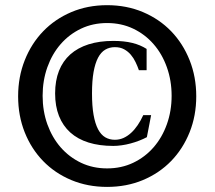

<svg xmlns="http://www.w3.org/2000/svg" viewBox="-20 -714 840 750"><path d="M570.3 -264.2 553.7 -178.2Q540 -170.9 523.7 -164.6Q507.3 -158.2 490 -153.6Q472.7 -148.9 455.3 -146.5Q438 -144 422.4 -144Q368.2 -144 325.9 -157.2Q283.7 -170.4 254.6 -196.5Q225.6 -222.7 210.4 -261Q195.3 -299.3 195.3 -349.1Q195.3 -398.9 210.4 -437.3Q225.6 -475.6 254.6 -501.5Q283.7 -527.3 325.9 -540.8Q368.2 -554.2 422.4 -554.2Q464.8 -554.2 496.6 -546.4Q528.3 -538.6 552.7 -522.9V-439.9H522.5Q517.1 -455.6 509.5 -471.4Q502 -487.3 491 -500.2Q480 -513.2 464.8 -521.5Q449.7 -529.8 428.7 -529.8Q407.7 -529.8 391.1 -520Q374.5 -510.3 363 -488.5Q351.6 -466.8 345.5 -432.6Q339.4 -398.4 339.4 -349.1Q339.4 -299.8 345.5 -265.4Q351.6 -231 363 -209.2Q374.5 -187.5 391.1 -177.7Q407.7 -168 428.7 -168Q446.3 -168 462.2 -175Q478 -182.1 491.9 -194.8Q505.9 -207.5 517.8 -225.1Q529.8 -242.7 539.6 -264.2ZM398.4 -56.2Q454.1 -56.2 500.2 -78.1Q546.4 -100.1 579.8 -138.4Q613.3 -176.8 631.8 -228.5Q650.4 -280.3 650.4 -339.8Q650.4 -399.4 631.8 -451.4Q613.3 -503.4 579.8 -541.7Q546.4 -580.1 500.2 -602.1Q454.1 -624 398.4 -624Q342.8 -624 296.6 -602.1Q250.5 -580.1 217 -541.7Q183.6 -503.4 165 -451.4Q146.5 -399.4 146.5 -339.8Q146.5 -280.3 165 -228.5Q183.6 -176.8 217 -138.4Q250.5 -100.1 296.6 -78.1Q342.8 -56.2 398.4 -56.2ZM398.4 16.1Q322.3 16.1 258.3 -10.7Q194.3 -37.6 148.2 -85.2Q102.1 -132.8 76.4 -197.5Q50.8 -262.2 50.8 -337.9Q50.8 -413.6 76.7 -478.8Q102.5 -543.9 148.7 -591.8Q194.8 -639.6 258.5 -666.7Q322.3 -693.8 398.4 -693.8Q474.6 -693.8 538.6 -666.7Q602.5 -639.6 648.7 -591.8Q694.8 -543.9 720.7 -478.8Q746.6 -413.6 746.6 -337.9Q746.6 -262.2 720.7 -197.5Q694.8 -132.8 648.7 -85.2Q602.5 -37.6 538.6 -10.7Q474.6 16.1 398.4 16.1Z"/></svg>

Font: XB Zar
Style: Bold Italic
Weight: 700
Italic angle: -12°
Designer: Behnam
Foundry: Irmug
Version: Version 8.005 2009